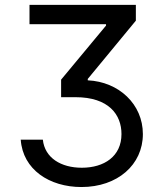

<svg xmlns="http://www.w3.org/2000/svg" viewBox="-20 -747 668 777"><path d="M153.4 -181.8H63.9C72.4 -60.7 180 9.9 309.7 9.9C455.6 9.9 558.2 -80.3 558.2 -204.5C558.2 -325.6 460.6 -416.2 335.2 -421.9V-427.6L529.8 -663.4V-727.3H99.4V-649.1H409.1V-643.5L227.3 -424.7V-353.7H285.5C420.1 -353.7 471.6 -283 471.6 -204.5C471.6 -114.3 401.6 -68.2 311.1 -68.2C226.9 -68.2 161.2 -108 153.4 -181.8Z"/></svg>

Font: Margiela Sans
Style: Regular
Weight: 400
Designer: Stefan Endress, Andreas Faust
Version: Version 1.100;FEAKit 1.0